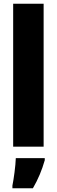

<svg xmlns="http://www.w3.org/2000/svg" viewBox="-20 -780 303 1021"><path d="M212 0V-760H50V0ZM218 72V61H64C63 101 53 173 46 207V221H155C182 175 203 125 218 72Z"/></svg>

Font: Noto Sans Telugu ExtraCondensed Black
Style: Regular
Weight: 900
Width: 2
Designer: Jelle Bosma - Monotype Design Team
Foundry: Monotype Imaging Inc.
Version: Version 2.005